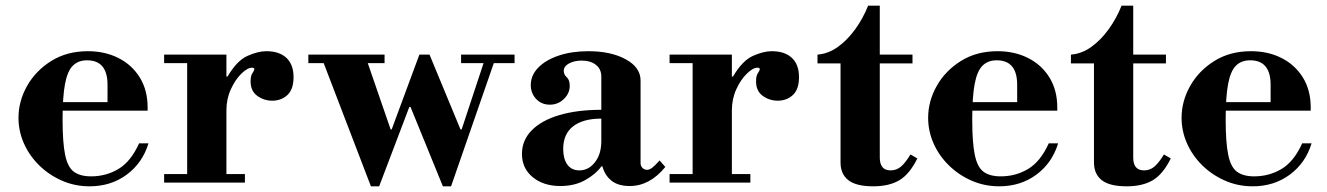

<svg xmlns="http://www.w3.org/2000/svg" viewBox="-20 -642 4666 675"><path d="M295 13Q243 13 197.5 -7Q152 -27 117.5 -61Q83 -95 64 -138Q45 -181 45 -228Q45 -286 75 -339.5Q105 -393 160 -427.5Q215 -462 289 -462Q349 -462 396.5 -438Q444 -414 471.5 -369.5Q499 -325 499 -264V-253H152V-283H358V-344Q358 -430 286 -430Q255 -430 236 -411Q217 -392 208.5 -346.5Q200 -301 200 -222Q200 -141 209 -97.5Q218 -54 240 -38Q262 -22 300 -22Q353 -22 396.5 -48Q440 -74 469 -138H502Q481 -69 425.5 -28Q370 13 295 13Z M557 0V-30H638V-420H557V-450H776V-373H780Q813 -429 850 -445.5Q887 -462 916 -462Q962 -462 987 -438.5Q1012 -415 1012 -371Q1012 -328 990.5 -308Q969 -288 937 -288Q908 -288 884.5 -305Q861 -322 861 -356Q861 -376 867.5 -385Q874 -394 874 -399Q874 -401 872.5 -402.5Q871 -404 866 -404Q850 -404 828.5 -383Q807 -362 791.5 -328Q776 -294 776 -254V-30H841V0Z M1284 13 1118 -420H1064V-450H1332V-420H1273L1353.3 -187H1357L1454.4 -450H1490L1598.9 -187H1603L1680 -420H1601V-450H1789V-420H1716L1565.8 13H1537L1423.2 -266H1419L1313 13Z M1950 12Q1891 12 1853 -19Q1815 -50 1815 -101Q1815 -149 1849.5 -184Q1884 -219 1947 -237.5Q2010 -256 2094 -256V-373Q2094 -399 2075 -414Q2056 -429 2025 -429Q1999 -429 1980.5 -419Q1962 -409 1962 -393Q1962 -380 1972.5 -370.5Q1983 -361 1983 -340Q1983 -314 1962.5 -294Q1942 -274 1913 -274Q1884 -274 1865 -294Q1846 -314 1846 -343Q1846 -377 1872 -404Q1898 -431 1944 -446.5Q1990 -462 2048 -462Q2128 -462 2180 -433.5Q2232 -405 2232 -359V-68Q2232 -59 2238.5 -52Q2245 -45 2255 -45Q2263 -45 2272.5 -52Q2282 -59 2299 -78L2319 -55Q2264 12 2194 12Q2153 12 2129.5 -7Q2106 -26 2098 -57H2094Q2076 -31 2038.5 -9.5Q2001 12 1950 12ZM2017 -43Q2049 -43 2071.5 -71.5Q2094 -100 2094 -146V-225Q2030 -225 1995 -198Q1960 -171 1960 -118Q1960 -84 1974.5 -63.5Q1989 -43 2017 -43Z M2334 0V-30H2415V-420H2334V-450H2553V-373H2557Q2590 -429 2627 -445.5Q2664 -462 2693 -462Q2739 -462 2764 -438.5Q2789 -415 2789 -371Q2789 -328 2767.5 -308Q2746 -288 2714 -288Q2685 -288 2661.5 -305Q2638 -322 2638 -356Q2638 -376 2644.5 -385Q2651 -394 2651 -399Q2651 -401 2649.5 -402.5Q2648 -404 2643 -404Q2627 -404 2605.5 -383Q2584 -362 2568.5 -328Q2553 -294 2553 -254V-30H2618V0Z M3050 13Q2990 13 2962.5 -8.5Q2935 -30 2935 -71V-419H2854V-450Q2892 -453 2925.5 -477Q2959 -501 2986.5 -539Q3014 -577 3032 -622H3073V-450H3188V-419H3073V-88Q3073 -43 3111 -43Q3131 -43 3146.5 -55.5Q3162 -68 3181 -99L3205 -85Q3178 -30 3142 -8.5Q3106 13 3050 13Z M3493 13Q3441 13 3395.5 -7Q3350 -27 3315.5 -61Q3281 -95 3262 -138Q3243 -181 3243 -228Q3243 -286 3273 -339.5Q3303 -393 3358 -427.5Q3413 -462 3487 -462Q3547 -462 3594.5 -438Q3642 -414 3669.5 -369.5Q3697 -325 3697 -264V-253H3350V-283H3556V-344Q3556 -430 3484 -430Q3453 -430 3434 -411Q3415 -392 3406.5 -346.5Q3398 -301 3398 -222Q3398 -141 3407 -97.5Q3416 -54 3438 -38Q3460 -22 3498 -22Q3551 -22 3594.5 -48Q3638 -74 3667 -138H3700Q3679 -69 3623.5 -28Q3568 13 3493 13Z M3941 13Q3881 13 3853.5 -8.5Q3826 -30 3826 -71V-419H3745V-450Q3783 -453 3816.5 -477Q3850 -501 3877.5 -539Q3905 -577 3923 -622H3964V-450H4079V-419H3964V-88Q3964 -43 4002 -43Q4022 -43 4037.5 -55.5Q4053 -68 4072 -99L4096 -85Q4069 -30 4033 -8.5Q3997 13 3941 13Z M4384 13Q4332 13 4286.5 -7Q4241 -27 4206.5 -61Q4172 -95 4153 -138Q4134 -181 4134 -228Q4134 -286 4164 -339.5Q4194 -393 4249 -427.5Q4304 -462 4378 -462Q4438 -462 4485.5 -438Q4533 -414 4560.5 -369.5Q4588 -325 4588 -264V-253H4241V-283H4447V-344Q4447 -430 4375 -430Q4344 -430 4325 -411Q4306 -392 4297.5 -346.5Q4289 -301 4289 -222Q4289 -141 4298 -97.5Q4307 -54 4329 -38Q4351 -22 4389 -22Q4442 -22 4485.5 -48Q4529 -74 4558 -138H4591Q4570 -69 4514.5 -28Q4459 13 4384 13Z"/></svg>

Font: Libre Bodoni
Style: Regular
Weight: 400
Designer: Pablo Impallari, Rodrigo Fuenzalida
Foundry: Impallari Type
Version: Version 2.005;gftools[0.9.23]